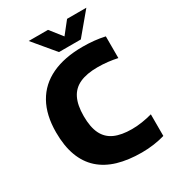

<svg xmlns="http://www.w3.org/2000/svg" viewBox="-225 -1072 1084 1203"><g transform="rotate(-30 317.0 -470.0)"><path d="M442 10Q344.5 10 269.2 -12.2Q194 -34.5 142.5 -80.8Q91 -127 64.5 -198.5Q38 -270 38 -368Q38 -493 85.8 -578Q133.5 -663 225.5 -706.5Q317.5 -750 450 -750Q492 -750 531.8 -746Q571.5 -742 609 -733.5V-576.5Q575 -584 539.8 -588Q504.5 -592 466.5 -592Q388.5 -592 338 -569.2Q287.5 -546.5 263.2 -497.5Q239 -448.5 239 -370Q239 -290 263 -241.2Q287 -192.5 336.2 -170.2Q385.5 -148 461 -148Q498 -148 535.2 -153.8Q572.5 -159.5 609 -169.5V-13Q574 -2.5 530.2 3.8Q486.5 10 442 10ZM305.5 -795 176 -950H315.5L398.5 -845H370.5L453.5 -950H593L463.5 -795Z"/></g></svg>

Font: Encode Sans Condensed Thin ExtraBold
Style: Regular
Weight: 800
Version: Version 3.002